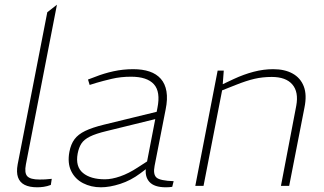

<svg xmlns="http://www.w3.org/2000/svg" viewBox="-20 -790 1377 816"><path d="M196 -4Q180 2 165.5 4Q151 6 138 6Q105 6 84.5 -4.5Q64 -15 56.5 -36.5Q49 -58 55 -91L181 -738L222 -770L90 -91Q83 -55 96 -41Q109 -27 148 -27Q159 -27 171.5 -27.5Q184 -28 200 -30Z M712 4Q706 5 699 5.5Q692 6 685 6Q635 6 614.5 -17.5Q594 -41 601 -80L602 -88L649 -331Q663 -400 634 -432Q605 -464 537 -464Q493 -464 455 -455Q417 -446 390 -438L361 -429L354 -452L386 -464Q421 -478 462 -487Q503 -496 546 -496Q586 -496 615.5 -486Q645 -476 663.5 -455Q682 -434 687.5 -401.5Q693 -369 684 -325L637 -85Q630 -49 645 -35.5Q660 -22 718 -20ZM409 6Q367 6 333 -11.5Q299 -29 282.5 -63Q266 -97 275 -145Q281 -177 296.5 -198Q312 -219 342 -233.5Q372 -248 421 -260L671 -321L665 -290L433 -233Q387 -222 362 -209.5Q337 -197 326 -180Q315 -163 310 -137Q300 -82 332.5 -55Q365 -28 426 -28Q455 -28 491 -40.5Q527 -53 565 -78L630 -120L628 -92L576 -53Q536 -23 491 -8.5Q446 6 409 6Z M810 0 905 -490H931L926 -424L920 -429L973 -454Q1016 -474 1058 -485Q1100 -496 1141 -496Q1190 -496 1223.5 -477.5Q1257 -459 1271 -423Q1285 -387 1274 -333L1209 0H1174L1239 -340Q1250 -399 1222.5 -431Q1195 -463 1135 -463Q1096 -463 1061.5 -455Q1027 -447 982 -429L924 -406L845 0Z"/></svg>

Font: REM Thin
Style: Italic
Weight: 250
Italic angle: -11°
Designer: Octavio Pardo
Foundry: Ashler Design
Version: Version 1.005;gftools[0.9.28]